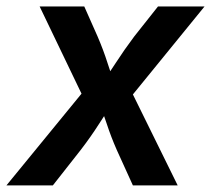

<svg xmlns="http://www.w3.org/2000/svg" viewBox="-42 -562 641 582"><path d="M-22.5 0 244.1 -325.7 227.5 -231.4 78.1 -542.5H213.4L253.9 -451.2Q271.5 -410.2 283.7 -371.8Q295.9 -333.5 309.6 -296.9H258.3Q284.2 -333 309.1 -371.6Q334 -410.2 364.7 -451.2L437 -542.5H578.1L322.8 -229L337.9 -322.3L496.6 0H360.8L312 -107.4Q294.4 -147.5 282 -185.5Q269.5 -223.6 255.4 -258.8H306.6Q281.7 -223.6 257.6 -185.5Q233.4 -147.5 202.6 -107.4L118.2 0Z"/></svg>

Font: Inter 16pt SemiBold
Style: Italic
Weight: 600
Italic angle: -9.3988°
Version: Version 4.001;git-66647c0bb